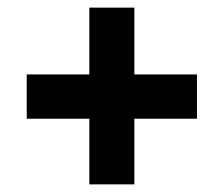

<svg xmlns="http://www.w3.org/2000/svg" viewBox="-20 -576 586 503"><path d="M214 -265H50V-381H214V-556H332V-381H496V-265H332V-93H214Z"/></svg>

Font: Noto Sans Gurmukhi SemiCondensed ExtraBold
Style: Regular
Weight: 800
Width: 4
Designer: Jelle Bosma - Monotype Design Team
Foundry: Monotype Imaging Inc.
Version: Version 2.004; ttfautohint (v1.8.4.7-5d5b)